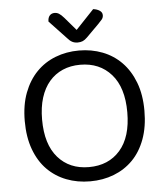

<svg xmlns="http://www.w3.org/2000/svg" viewBox="-56 -864 802 927"><g transform="rotate(-5 344.5 -400.5)"><path d="M634 -304Q634 -226 612 -166.5Q590 -107 551 -67.5Q512 -28 459 -7.5Q406 13 344 13Q282 13 229 -7.5Q176 -28 137 -67.5Q98 -107 76 -166.5Q54 -226 54 -304Q54 -382 76.5 -441Q99 -500 138 -540Q177 -580 230 -600.5Q283 -621 344 -621Q405 -621 458 -600.5Q511 -580 550 -540Q589 -500 611.5 -441Q634 -382 634 -304ZM551 -304Q551 -424 494.5 -488Q438 -552 344 -552Q297 -552 259 -535.5Q221 -519 194 -487.5Q167 -456 152.5 -410Q138 -364 138 -304Q138 -184 194 -120Q250 -56 344 -56Q439 -56 495 -120Q551 -184 551 -304ZM430 -814Q448 -812 461 -803.5Q474 -795 474 -781Q474 -769 466.5 -760Q459 -751 448 -740L388 -680Q377 -669 366.5 -664.5Q356 -660 342 -660Q327 -660 315.5 -666Q304 -672 293 -685L210 -773Q210 -792 219 -802Q228 -812 243 -812Q254 -812 264 -806Q274 -800 288 -784L342 -721Z"/></g></svg>

Font: Baloo 2
Style: Regular
Weight: 400
Designer: Sarang Kulkarni and Ek Type
Foundry: Ek Type
Version: Version 1.640;hotconv 1.0.111;makeotfexe 2.5.65597; ttfautoh